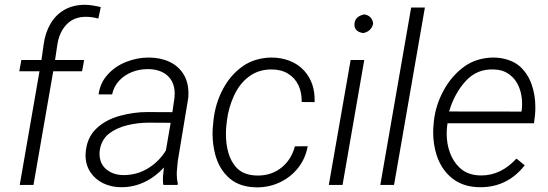

<svg xmlns="http://www.w3.org/2000/svg" viewBox="-20 -782 2318 812"><path d="M327.1 -480.5H205.1L121.6 0H63.5L147 -480.5H61.5L70.3 -528.3H155.3L164.6 -594.2Q171.4 -643.6 193.4 -681.4Q215.3 -719.2 252.4 -740.5Q289.6 -761.7 338.9 -761.7Q366.2 -761.7 406.2 -752L396 -703.6Q367.7 -710.9 343.3 -710.9Q292 -710.9 261 -678Q230 -645 222.2 -591.3L212.9 -528.3H335.9Z M670.9 0Q668.9 -11.2 668.9 -24.9Q668.9 -33.2 669.4 -37.1L673.3 -73.7Q636.7 -33.7 590.8 -12Q544.9 9.8 493.2 9.8Q451.2 9.8 416.7 -6.8Q382.3 -23.4 362.1 -54.2Q341.8 -85 341.8 -126L342.3 -136.2Q346.7 -198.2 386 -236.8Q425.3 -275.4 488.3 -292.5Q546.9 -308.1 601.6 -308.1L709 -307.6L717.8 -367.7Q718.8 -380.4 718.8 -385.7Q718.8 -434.6 688.2 -462.2Q657.7 -489.7 604.5 -489.7Q569.8 -489.7 538.1 -477.3Q506.3 -464.8 483.9 -440.7Q461.4 -416.5 454.1 -382.8H397Q403.3 -431.2 435.3 -466.6Q467.3 -502 513.7 -520.3Q560.1 -538.6 608.9 -538.6Q658.2 -538.6 696.3 -520.8Q734.4 -502.9 755.6 -469Q776.9 -435.1 776.9 -388.2Q776.9 -373.5 775.9 -366.2L731.9 -101.1L728 -58.6Q727.5 -54.2 727.5 -44.9Q727.5 -25.4 731.9 -6.3L731 0ZM681.6 -145.5 701.7 -262.7 608.4 -263.2Q562.5 -263.2 517.6 -252.2Q472.7 -241.2 440.9 -216.8Q421.9 -202.1 411.4 -179Q400.9 -155.8 400.9 -131.3Q400.9 -112.8 407.2 -96.7Q413.6 -80.6 425.8 -69.3Q456.1 -41.5 502.9 -41.5Q558.1 -41.5 604.7 -69.3Q651.4 -97.2 681.6 -145.5Z M1227.1 -163.1 1281.2 -163.6Q1272.5 -112.8 1241.7 -73.2Q1210.9 -33.7 1165.3 -11.7Q1119.6 10.3 1067.9 10.3Q995.6 10.3 951.4 -27.3Q907.2 -64.9 890.1 -128.9Q878.9 -172.4 878.9 -216.3Q878.9 -236.3 880.9 -252.4L882.8 -273.4Q890.6 -344.2 922.6 -404.8Q954.6 -465.3 1007.3 -502.4Q1032.2 -520 1064 -529.3Q1095.7 -538.6 1128.9 -538.6Q1168.9 -538.6 1205.1 -524.7Q1241.2 -510.7 1266.1 -483.4Q1313.5 -431.2 1310.5 -350.1L1255.9 -350.6Q1256.8 -390.1 1242.2 -421.4Q1227.5 -452.6 1198.2 -470.5Q1168.9 -488.3 1128.4 -488.3Q1073.2 -488.3 1033 -458.3Q992.7 -428.2 969.2 -376.5Q946.3 -325.7 939.9 -273.4L937.5 -252.9Q935.5 -235.8 935.5 -214.4Q935.5 -172.4 945.8 -136.2Q956.1 -100.1 978.5 -74.7Q1009.8 -39.6 1070.8 -39.6Q1128.4 -39.6 1170.4 -73.2Q1212.4 -106.9 1227.1 -163.1Z M1520.5 -721.2Q1554.7 -715.3 1558.1 -681.2Q1549.8 -648.9 1516.1 -642.1Q1479 -647.9 1479 -677.7Q1479 -712.4 1520.5 -721.2ZM1520.5 -528.3 1428.7 0H1370.6L1462.9 -528.3Z M1776.9 -750 1646.5 0H1588.4L1718.8 -750Z M2199.2 -83Q2126.5 9.8 2011.7 9.8Q1940.9 9.8 1894 -26.6Q1847.2 -63 1826.7 -125.5Q1812 -171.9 1812 -220.7Q1812 -238.8 1813 -248L1814.9 -269.5Q1822.3 -337.4 1856 -399.4Q1889.6 -461.4 1943.4 -500.5Q1969.7 -519.5 2001.7 -529.1Q2033.7 -538.6 2065.9 -538.6Q2099.1 -538.6 2128.7 -528.8Q2158.2 -519 2178.2 -501.5Q2211.4 -471.7 2227.8 -426.5Q2244.1 -381.3 2244.1 -328.6Q2244.1 -312.5 2242.7 -296.4L2238.3 -260.7H1872.6L1871.1 -249Q1869.1 -234.9 1869.1 -216.3Q1869.1 -174.3 1882.6 -137Q1896 -99.6 1922.9 -73.7Q1957.5 -40 2015.6 -40Q2098.6 -40 2164.1 -111.3ZM1879.4 -310.5 2185.5 -310.1 2186.5 -317.4Q2188 -330.6 2188 -343.8Q2188 -381.8 2174.8 -414.3Q2161.6 -446.8 2134.5 -467Q2107.4 -487.3 2068.4 -488.3Q1997.1 -491.2 1949.5 -439.2Q1901.9 -387.2 1879.4 -310.5Z"/></svg>

Font: Mardoto Light
Style: Italic
Weight: 300
Italic angle: -12°
Designer: Christian Robertson, Vahan Hovhannisyan
Foundry: Google
Version: Version 1.000